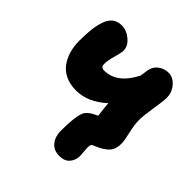

<svg xmlns="http://www.w3.org/2000/svg" viewBox="-184 -645 971 971"><g transform="rotate(45 301.0 -159.5)"><path d="M210 -107.9Q167.5 -107.9 134.8 -123Q102.1 -138.2 82.8 -164.8Q63.5 -191.4 53.7 -224.9Q43.9 -258.3 43.9 -297.9Q43.9 -345.2 47.9 -379.6Q51.8 -414.1 62 -444.1Q72.3 -474.1 92 -489.5Q111.8 -504.9 141.1 -504.9Q175.3 -504.9 206.5 -479.2Q237.8 -453.6 237.8 -420.9Q237.8 -404.3 226.8 -366.7Q215.8 -329.1 215.8 -304.2Q215.8 -279.8 238.8 -279.8Q331.1 -279.8 388.2 -393.1Q389.2 -399.9 390.9 -412.1Q392.6 -424.3 393.1 -429.2Q397.9 -464.8 422.4 -483.9Q446.8 -502.9 478 -502.9Q510.3 -502.9 535.6 -474.1Q561 -445.3 561 -404.8Q561 -384.8 551 -321.8Q541 -258.8 541 -228Q541 -194.8 552 -148.4Q563 -102.1 563 -80.1Q563 -56.6 555.7 -39.1Q548.3 -21.5 533 -9Q517.6 3.4 503.4 10.7Q489.3 18.1 465.8 27.8Q455.1 31.7 455.1 51.8Q455.1 62.5 457 84Q459 105.5 459 112.8Q459 141.1 440.7 163.6Q422.4 186 383.8 186Q343.8 186 321.8 158.7Q299.8 131.3 299.8 90.8Q299.8 -7.3 314.9 -45.9Q326.7 -74.7 379.9 -97.2Q374.5 -134.3 371.1 -178.2Q294.4 -107.9 210 -107.9Z"/></g></svg>

Font: Shantell Sans Bouncy
Style: Regular
Weight: 800
Designer: Stephen Nixon, Anya Danilova, Shantell Martin
Foundry: Arrow Type
Version: Version 1.006;[9816181b4]